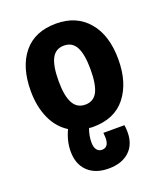

<svg xmlns="http://www.w3.org/2000/svg" viewBox="-145 -656 851 993"><g transform="rotate(-20 280.5 -159.0)"><path d="M126 90Q126 33 153 -24Q97 -59 68 -124.5Q39 -190 39 -274Q39 -406 101 -482Q163 -558 281 -558Q392 -558 456.5 -482.5Q521 -407 521 -274Q521 -146 459.5 -68Q398 10 279 10Q264 10 257 8Q243 45 243 83Q243 109 253.5 123Q264 137 282 137Q320 137 320 84Q320 75 318 57H434Q437 74 437 96Q437 164 395.5 202Q354 240 282 240Q209 240 167.5 200Q126 160 126 90ZM368 -274Q368 -357 347 -397Q326 -437 280 -437Q234 -437 213 -397Q192 -357 192 -273Q192 -193 213.5 -152.5Q235 -112 281 -112Q327 -112 347.5 -151.5Q368 -191 368 -274Z"/></g></svg>

Font: Noto Sans Georgian Bold Narrow
Style: Regular
Weight: 700
Width: 4
Designer: Monotype Design team
Foundry: Monotype Imaging Inc.
Version: Version 1.000